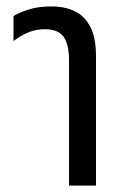

<svg xmlns="http://www.w3.org/2000/svg" viewBox="-20 -578 389 598"><path d="M195 0V-390Q195 -440 178 -463.5Q161 -487 120 -487Q92 -487 68 -477Q44 -467 22 -450V-528Q38 -538 68 -548Q98 -558 140 -558Q182 -558 213 -543Q244 -528 261.5 -494Q279 -460 279 -403V0Z"/></svg>

Font: Noto Sans Thai Condensed
Style: Regular
Weight: 400
Width: 3
Designer: Monotype Design Team
Foundry: Monotype Imaging Inc.
Version: Version 2.002